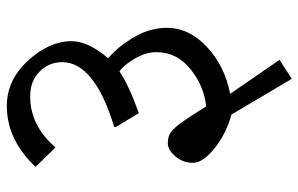

<svg xmlns="http://www.w3.org/2000/svg" viewBox="-180 -528 895 576"><g transform="rotate(-90 268.0 -240.5)"><path d="M182 -152Q205 -121 236 -70Q297 -76 348 -117Q399 -158 399 -219Q399 -252 378.5 -286Q358 -320 341 -330Q300 -302 216 -272L174 -342L175 -346Q369 -405 369 -502Q369 -542 340.5 -570Q312 -598 266 -598Q179 -598 113 -522L55 -582Q136 -668 238 -668Q315 -668 373.5 -604.5Q432 -541 432 -473Q432 -425 381 -364Q416 -334 444 -286.5Q472 -239 472 -188Q472 -121 414.5 -67.5Q357 -14 274 2L376 150L319 187L212 6Q154 -10 110.5 -45Q67 -80 67 -110Q67 -140 86.5 -162.5Q106 -185 125 -185Q144 -185 155.5 -178Q167 -171 182 -152Z"/></g></svg>

Font: Halant Medium
Style: Regular
Weight: 500
Designer: Hitesh Malaviya (Devanagari), Satya Rajpurohit (Latin)
Foundry: Indian Type Foundry
Version: Version 1.101;PS 1.0;hotconv 1.0.78;makeotf.lib2.5.61930; tt